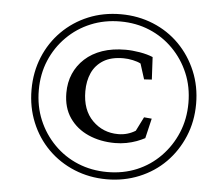

<svg xmlns="http://www.w3.org/2000/svg" viewBox="-50 -741 891 799"><g transform="rotate(5 395.5 -341.5)"><path d="M423.8 3.9Q351.6 3.9 288.6 -22Q225.6 -47.9 178.7 -94.7Q131.8 -141.6 106 -204.6Q80.1 -267.6 80.1 -340.8Q80.1 -414.1 106 -477.1Q131.8 -540 178.7 -586.9Q225.6 -633.8 288.1 -659.7Q350.6 -685.5 423.8 -685.5Q496.1 -685.5 559.1 -659.7Q622.1 -633.8 668.5 -586.9Q714.8 -540 741.2 -477.1Q767.6 -414.1 767.6 -340.8Q767.6 -267.6 741.2 -204.6Q714.8 -141.6 668.5 -94.7Q622.1 -47.9 559.1 -22Q496.1 3.9 423.8 3.9ZM445.3 -149.4Q383.8 -149.4 334 -171.4Q284.2 -193.4 254.9 -235.8Q225.6 -278.3 225.6 -339.8Q225.6 -383.8 241.2 -419.9Q256.8 -456.1 286.6 -483.4Q316.4 -510.7 358.9 -525.4Q401.4 -540 456.1 -540Q483.4 -540 515.1 -534.7Q546.9 -529.3 570.3 -519.5L575.2 -425.8L543 -423.8L522.5 -488.3Q509.8 -495.1 489.3 -499.5Q468.8 -503.9 450.2 -503.9Q398.4 -503.9 366.2 -483.9Q334 -463.9 318.8 -430.2Q303.7 -396.5 303.7 -353.5Q303.7 -275.4 347.7 -231.4Q391.6 -187.5 455.1 -187.5Q475.6 -187.5 493.7 -192.9Q511.7 -198.2 527.3 -208L556.6 -266.6L588.9 -263.7L569.3 -180.7Q554.7 -172.9 535.2 -165.5Q515.6 -158.2 492.7 -153.8Q469.7 -149.4 445.3 -149.4ZM423.8 -26.4Q490.2 -26.4 546.4 -49.8Q602.5 -73.2 645 -116.7Q687.5 -160.2 711.4 -217.3Q735.4 -274.4 735.4 -341.8Q735.4 -409.2 711.4 -465.8Q687.5 -522.5 645 -565.4Q602.5 -608.4 546.4 -631.8Q490.2 -655.3 423.8 -655.3Q357.4 -655.3 300.8 -631.8Q244.1 -608.4 201.2 -565.4Q158.2 -522.5 134.3 -465.8Q110.4 -409.2 110.4 -341.8Q110.4 -274.4 134.3 -217.3Q158.2 -160.2 201.2 -116.7Q244.1 -73.2 300.8 -49.8Q357.4 -26.4 423.8 -26.4Z"/></g></svg>

Font: Crimson Pro ExtraLight Light
Style: Italic
Weight: 300
Italic angle: -12°
Version: Version 1.002